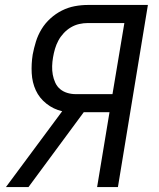

<svg xmlns="http://www.w3.org/2000/svg" viewBox="-20 -755 640 775"><path d="M4 0 231 -306Q196 -314 167.5 -336.5Q139 -359 124.5 -390.5Q110 -422 108 -459.5Q106 -497 112 -535Q117 -561 125 -587Q133 -613 147.5 -637Q162 -661 183.5 -680.5Q205 -700 230 -712.5Q255 -725 281.5 -730Q308 -735 335 -735H577L456 0H372L422 -302H318L95 0ZM286 -375H434L482 -662H335Q317 -662 299.5 -658Q282 -654 266 -644.5Q250 -635 237 -621Q224 -607 215.5 -591Q207 -575 202 -558Q197 -541 194 -523Q191 -506 190.5 -488Q190 -470 193 -453.5Q196 -437 203 -421.5Q210 -406 222.5 -395.5Q235 -385 251.5 -380Q268 -375 286 -375Z"/></svg>

Font: Iosevka Curly Extended
Style: Italic
Weight: 400
Width: 7
Italic angle: -9°
Monospace: yes
Designer: Belleve Invis
Foundry: Belleve Invis
Version: Version 11.1.0; ttfautohint (v1.8.3)